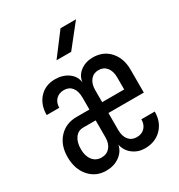

<svg xmlns="http://www.w3.org/2000/svg" viewBox="-186 -909 972 1043"><g transform="rotate(-30 300.0 -387.5)"><path d="M178 10Q113 10 72 -37Q31 -84 31 -159Q31 -233 73 -278.5Q115 -324 182 -324H263V-399Q263 -440 245 -462.5Q227 -485 195 -485Q164 -485 145 -465.5Q126 -446 126 -414H47Q47 -479 84.5 -519.5Q122 -560 182 -560Q231 -560 265 -535.5Q299 -511 304 -471Q309 -511 341.5 -535.5Q374 -560 420 -560Q485 -560 525 -515.5Q565 -471 565 -400V-256H343V-150Q343 -110 361.5 -87.5Q380 -65 412 -65Q444 -65 462.5 -85Q481 -105 481 -137H565Q565 -72 525 -31Q485 10 420 10Q377 10 344.5 -15Q312 -40 304 -80Q296 -40 261 -15Q226 10 178 10ZM343 -324H481V-400Q481 -439 462.5 -462Q444 -485 412 -485Q381 -485 362 -462Q343 -439 343 -400ZM191 -65Q224 -65 243.5 -88Q263 -111 263 -150V-256H184Q153 -256 134 -230Q115 -204 115 -160Q115 -117 135.5 -91Q156 -65 191 -65ZM242 -645 348 -785H445L334 -645Z"/></g></svg>

Font: JetBrainsMonoNL NFM
Style: Regular
Weight: 400
Monospace: yes
Designer: Philipp Nurullin, Konstantin Bulenkov
Foundry: JetBrains
Version: Version 2.304; ttfautohint (v1.8.4.7-5d5b);Nerd Fonts 3.3.0